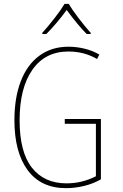

<svg xmlns="http://www.w3.org/2000/svg" viewBox="-20 -969 640 999"><path d="M55 -344Q55 -460 88 -546Q121 -632 184.5 -679Q248 -726 337 -726Q377 -726 419 -716Q461 -706 497 -685L485 -662Q418 -701 336 -701Q215 -701 148.5 -606Q82 -511 82 -343Q82 -178 146 -96.5Q210 -15 326 -15Q407 -15 479 -52V-325H317V-350H505V-36Q465 -13 417.5 -1.5Q370 10 324 10Q193 10 124 -83.5Q55 -177 55 -344ZM200 -798Q230 -831 264.5 -875.5Q299 -920 316 -949H338Q355 -919 389 -874.5Q423 -830 452 -798V-792H431Q386 -837 327 -917Q274 -845 221 -792H200Z"/></svg>

Font: Noto Sans Mono UI Thin
Style: Regular
Weight: 250
Monospace: yes
Designer: Monotype Design team
Foundry: Monotype Imaging Inc.
Version: Version 1.000